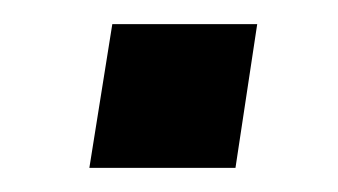

<svg xmlns="http://www.w3.org/2000/svg" viewBox="-20 -354 280 159"><path d="M54 -215 73 -334H193L175 -215Z"/></svg>

Font: Mulish SemiBold
Style: Italic
Weight: 600
Italic angle: -9°
Designer: Vernon Adams
Foundry: Vernon Adams
Version: Version 3.603; ttfautohint (v1.8.3)